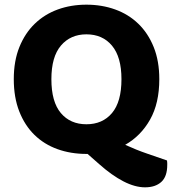

<svg xmlns="http://www.w3.org/2000/svg" viewBox="-20 -644 742 822"><path d="M662 -305Q662 -202 622.5 -132Q583 -62 516 -24Q564 -2 609.5 13.5Q655 29 695 43Q696 49 696 53.5Q696 58 696 62Q696 112 670.5 135Q645 158 601 158Q558 158 508.5 132.5Q459 107 405 59L355 15H350Q283 15 226 -5.5Q169 -26 127.5 -66.5Q86 -107 62.5 -167Q39 -227 39 -305Q39 -383 63 -442.5Q87 -502 129 -542.5Q171 -583 227.5 -603.5Q284 -624 350 -624Q416 -624 473 -603.5Q530 -583 572 -542.5Q614 -502 638 -442.5Q662 -383 662 -305ZM500 -305Q500 -400 459.5 -448.5Q419 -497 350 -497Q282 -497 241 -449Q200 -401 200 -305Q200 -208 240.5 -160Q281 -112 350 -112Q419 -112 459.5 -160Q500 -208 500 -305Z"/></svg>

Font: Baloo Thambi 2
Style: Bold
Weight: 700
Designer: Aadarsh Rajan and Ek Type
Foundry: Ek Type
Version: Version 1.640;hotconv 1.0.111;makeotfexe 2.5.65597; ttfautoh